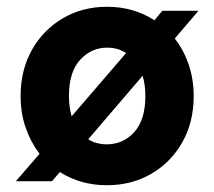

<svg xmlns="http://www.w3.org/2000/svg" viewBox="-20 -536 634 568"><path d="M27 0 97 -81Q71 -115 56 -158Q41 -201 41 -252Q41 -329 74.5 -388.5Q108 -448 166 -482Q224 -516 297 -516Q375 -516 437 -476L460 -504H567L497 -422Q523 -389 538 -345.5Q553 -302 553 -252Q553 -174 519 -114.5Q485 -55 427 -21.5Q369 12 296 12Q219 12 157 -27L134 0ZM184 -252Q184 -218 192 -192L353 -379Q329 -395 297 -395Q250 -395 217 -359Q184 -323 184 -252ZM296 -109Q344 -109 377 -145Q410 -181 410 -252Q410 -285 402 -312L241 -124Q265 -109 296 -109Z"/></svg>

Font: DM Sans ExtraBold
Style: Regular
Weight: 800
Designer: Colophon Foundry, Jonny Pinhorn
Foundry: Colophon Foundry
Version: Version 4.004; ttfautohint (v1.8.4.7-5d5b)